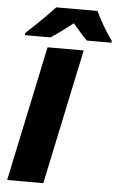

<svg xmlns="http://www.w3.org/2000/svg" viewBox="-61 -969 622 1010"><g transform="rotate(5 250.0 -463.5)"><path d="M16.1 0 167 -713.9H357.9L207 0ZM43 -767.1V-778.3Q66.4 -799.3 94 -825.9Q121.6 -852.5 148.2 -879.2Q174.8 -905.8 194.3 -927.2H412.1Q422.4 -905.3 437.3 -877.9Q452.1 -850.6 468.8 -824.2Q485.4 -797.9 500 -778.3V-767.1H370.1Q359.4 -776.9 345 -792.7Q330.6 -808.6 316.9 -825Q303.2 -841.3 293.9 -852.1Q266.6 -830.6 237.3 -808.6Q208 -786.6 177.2 -767.1Z"/></g></svg>

Font: Open Sans ExtraBold
Style: Italic
Weight: 800
Italic angle: -12°
Designer: Monotype Design Team
Foundry: Monotype Imaging Inc.
Version: Version 3.000; ttfautohint (v1.8.4)